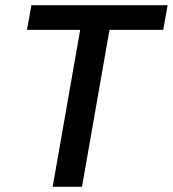

<svg xmlns="http://www.w3.org/2000/svg" viewBox="-20 -720 666 740"><path d="M183 0 289 -605H84L101 -700H626L609 -605H402L296 0Z"/></svg>

Font: Rethink Sans SemiBold
Style: Italic
Weight: 600
Italic angle: -10°
Designer: The Rethink Sans project authors (Hans Thiessen). DM Sans designed by Colophon Foundry.
Foundry: Rethink Communications LLC
Version: Version 1.001